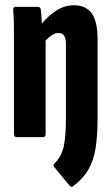

<svg xmlns="http://www.w3.org/2000/svg" viewBox="-20 -520 423 728"><path d="M256 187Q250 191 244 184L187 115Q179 106 186 100Q213 75 221.5 35.5Q230 -4 230 -74V-353Q230 -395 202 -395Q180 -395 153 -366V-12Q153 0 143 0H44Q33 0 33 -12V-367Q33 -403 32.5 -431.5Q32 -460 30 -481Q29 -494 39 -494H124Q133 -494 135 -483Q136 -474 137 -460Q138 -446 139 -431Q164 -461 194.5 -480.5Q225 -500 261 -500Q306 -500 328 -469Q350 -438 350 -371V-72Q350 -6 342.5 41.5Q335 89 314.5 124Q294 159 256 187Z"/></svg>

Font: Sofia Sans Extra Condensed ExtraBold
Style: Regular
Weight: 800
Designer: Botio Nikoltchev, Ani Petrova
Foundry: lettersoup
Version: Version 4.101; ttfautohint (v1.8.4.7-5d5b)